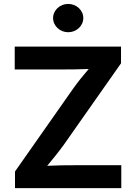

<svg xmlns="http://www.w3.org/2000/svg" viewBox="-20 -967 699 987"><path d="M57.1 0H603.5V-117.7H370.1C320.8 -117.7 272 -117.2 222.7 -114.7C252.4 -150.4 281.7 -186.5 307.6 -222.2L602.1 -641.6V-727.5H55.7V-609.9H295.9C342.8 -609.9 389.2 -610.4 436 -612.3C407.7 -579.1 380.4 -545.9 356.9 -512.7L57.1 -85.4ZM330.6 -801.3C373 -801.3 408.2 -834 408.2 -874C408.2 -914.6 373 -946.8 330.6 -946.8C288.1 -946.8 252.9 -914.6 252.9 -874C252.9 -834 288.1 -801.3 330.6 -801.3Z"/></svg>

Font: Raveo SemiBold
Style: Regular
Weight: 600
Designer: Jakub Foglar, Rasmus Andersson (Inter)
Foundry: Jakubfoglar.com
Version: Version 1.100;Glyphs 3.2.3 (3260)